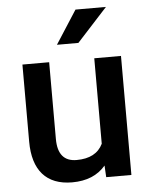

<svg xmlns="http://www.w3.org/2000/svg" viewBox="-54 -794 663 849"><g transform="rotate(-5 278.0 -370.0)"><path d="M217.8 -602.1H313L448.2 -750H313ZM383.8 0H495.6V-528.3H377V-148.9C356.9 -107.4 317.9 -86.9 260.3 -86.9C204.6 -86.9 176.8 -120.6 176.8 -187.5V-528.3H58.1V-186C58.1 -59.1 117.7 9.8 232.4 9.8C296.4 9.8 346.2 -10.7 380.9 -51.8Z"/></g></svg>

Font: Roboto Medium
Style: Regular
Weight: 500
Designer: Google
Version: Version 2.137; 2017